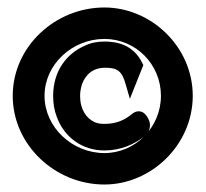

<svg xmlns="http://www.w3.org/2000/svg" viewBox="-20 -482 550 513"><path d="M259 11C384 11 495 -95 495 -226C495 -357 384 -462 259 -462C127 -462 14 -357 14 -226C14 -95 127 11 259 11ZM259 -378C343 -378 410 -310 410 -226C410 -142 342 -73 259 -73C173 -73 99 -142 99 -226C99 -310 173 -378 259 -378ZM132 -169C151 -117 198 -80 259 -80C303 -80 340 -97 366 -118H367C380 -129 386 -149 375 -167C372 -173 365 -182 356 -184C347 -186 339 -183 332 -177C313 -161 290 -151 259 -151C249 -151 241 -152 232 -156C211 -166 194 -189 194 -226C194 -237 196 -246 199 -257C209 -283 228 -301 261 -301C293 -301 306 -293 316 -256L327 -218L363 -308L360 -314C336 -363 292 -371 259 -371C241 -371 223 -368 207 -360C160 -340 122 -294 122 -226C122 -205 125 -187 132 -169Z"/></svg>

Font: Charger Pro
Style: BlkNar
Weight: 900
Designer: Jasper
Foundry: Cannot Into Space Fonts
Version: Version 1.09